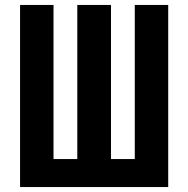

<svg xmlns="http://www.w3.org/2000/svg" viewBox="-20 -755 760 775"><path d="M61 0H659V-735H524V-113H428V-735H292V-113H196V-735H61Z"/></svg>

Font: Iosevka Sparkle Extrabold
Style: Regular
Weight: 800
Designer: Belleve Invis
Foundry: Belleve Invis
Version: Version 4.5.0; ttfautohint (v1.8.3)